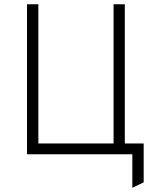

<svg xmlns="http://www.w3.org/2000/svg" viewBox="-20 -720 751 896"><path d="M106 0V-700H159V-50.5H510V-700H562.5V0ZM597.5 156.5V0H543.5V-50.5H650.5V131Z"/></svg>

Font: Overpass ExtraLight
Style: Regular
Weight: 250
Designer: Delve Withrington, Dave Bailey, Thomas Jockin
Foundry: Delve Fonts LLC
Version: Version 4.000